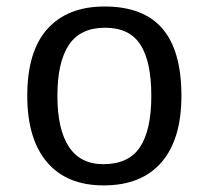

<svg xmlns="http://www.w3.org/2000/svg" viewBox="-20 -558 640 588"><path d="M535.6 -264.6Q535.6 -131.3 474.4 -60.8Q413.1 9.8 297.4 9.8Q184.1 9.8 123.8 -61.5Q63.5 -132.8 63.5 -264.6Q63.5 -400.9 125.2 -469.5Q187 -538.1 300.3 -538.1Q419.4 -538.1 477.5 -470.2Q535.6 -402.3 535.6 -264.6ZM443.4 -264.6Q443.4 -369.6 409.9 -421.4Q376.5 -473.1 301.8 -473.1Q226.1 -473.1 190.9 -420.4Q155.8 -367.7 155.8 -264.6Q155.8 -162.1 190.9 -108.6Q226.1 -55.2 296.4 -55.2Q374 -55.2 408.7 -107.4Q443.4 -159.7 443.4 -264.6Z"/></svg>

Font: Cousine
Style: Regular
Weight: 400
Monospace: yes
Designer: Steve Matteson
Foundry: Monotype Imaging Inc.
Version: Version 1.21